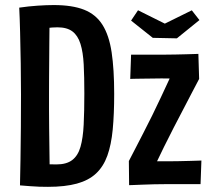

<svg xmlns="http://www.w3.org/2000/svg" viewBox="-20 -728 828 759"><path d="M169.6 10.6Q154.2 10.6 135.7 10.1Q117.2 9.6 97.8 7.9Q78.4 6.2 59 4.8L111.8 -85.6Q127 -83 143.9 -81Q160.8 -79 176.4 -78.5Q192 -78 203 -78Q242.8 -78 265.5 -95.3Q288.2 -112.6 298.2 -147.6Q308.2 -182.6 310.8 -235.3Q313.4 -288 313.4 -358.8Q313.4 -424.2 310.9 -473Q308.4 -521.8 298.1 -554.6Q287.8 -587.4 266.4 -603.7Q245 -620 207.2 -620Q188.4 -620 162.3 -616.9Q136.2 -613.8 108.4 -607.8L56 -697.8Q93 -703.2 128.6 -705.6Q164.2 -708 192.4 -708Q266 -708 312.6 -689.5Q359.2 -671 385.2 -629.7Q411.2 -588.4 421.3 -521.2Q431.4 -454 431.4 -356.6Q431.4 -276.8 425.6 -216.1Q419.8 -155.4 404.3 -112.4Q388.8 -69.4 359.7 -42.2Q330.6 -15 284 -2.2Q237.4 10.6 169.6 10.6ZM59 4.8Q60 -36 61 -96.8Q62 -157.6 62.5 -225.7Q63 -293.8 63 -355.2Q63 -412.8 62 -477Q61 -541.2 59.5 -599.7Q58 -658.2 56 -697.8L176.8 -691.4Q176.2 -661.8 175.7 -628.7Q175.2 -595.6 175 -560.2Q174.8 -524.8 174.5 -489.3Q174.2 -453.8 174 -419.5Q173.8 -385.2 173.8 -354.4Q173.8 -329.4 173.8 -295.2Q173.8 -261 174.3 -222.1Q174.8 -183.2 175.3 -143.1Q175.8 -103 176.3 -65.4Q176.8 -27.8 177.2 3.6ZM563.8 -10 489.4 -91.4Q502 -115.8 516.2 -143.1Q530.4 -170.4 546.8 -202.5Q563.2 -234.6 581.6 -271.4Q599.4 -307.4 616.4 -344Q633.4 -380.6 650.9 -418.1Q668.4 -455.6 686 -495L767.2 -416Q752.2 -387.6 736.2 -356.9Q720.2 -326.2 703 -293.1Q685.8 -260 667 -224Q646.6 -184 627.8 -146.3Q609 -108.6 593.1 -74.4Q577.2 -40.2 563.8 -10ZM490.4 4 489.4 -91.4Q489.4 -91.4 507 -91.4Q524.6 -91.4 550.8 -90.9Q577 -90.4 603.5 -90.4Q630 -90.4 646.8 -90.4Q664.8 -90.4 687.1 -90.9Q709.4 -91.4 729.5 -91.9Q749.6 -92.4 762.9 -92.9Q776.2 -93.4 776.2 -93.4L772.8 0Q772.8 0 758.3 0Q743.8 0 721.3 0Q698.8 0 674.8 0Q650.8 0 631.8 0Q613.4 0 589.6 0.5Q565.8 1 542.9 2Q520 3 505.2 3.5Q490.4 4 490.4 4ZM494.8 -416 498.2 -512Q498.2 -512 512.2 -512Q526.2 -512 547.7 -512Q569.2 -512 592.4 -512Q615.6 -512 634.6 -512Q652.2 -512 674 -512.5Q695.8 -513 716.5 -513.5Q737.2 -514 750.7 -514.5Q764.2 -515 764.2 -515L767.2 -416Q767.2 -416 751.6 -416.5Q736 -417 712.1 -417Q688.2 -417 663 -417.5Q637.8 -418 618.6 -418Q600.6 -418 579.1 -417.5Q557.6 -417 538.5 -417Q519.4 -417 507.1 -416.5Q494.8 -416 494.8 -416ZM679.2 -576.4 584 -578.4 498.2 -646.6 525.6 -687.4 631.6 -634.6 738.2 -687.2 768.4 -648.6Z"/></svg>

Font: Truculenta
Style: Regular
Weight: 400
Designer: Ivan Castro, Eva Sanz & Omnibus-Type Team
Foundry: Omnibus-Type
Version: Version 1.002